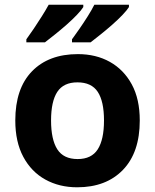

<svg xmlns="http://www.w3.org/2000/svg" viewBox="-20 -786 659 816"><path d="M574 -274Q574 -138 502.5 -64Q431 10 308 10Q232 10 172.5 -23Q113 -56 79 -119.5Q45 -183 45 -274Q45 -410 116 -483Q187 -556 311 -556Q388 -556 447 -523Q506 -490 540 -427.5Q574 -365 574 -274ZM197 -274Q197 -193 223.5 -151.5Q250 -110 310 -110Q369 -110 395.5 -151.5Q422 -193 422 -274Q422 -355 395.5 -395.5Q369 -436 309 -436Q250 -436 223.5 -395.5Q197 -355 197 -274ZM528 -756Q520 -743 501 -723Q482 -703 457 -681Q432 -659 407.5 -639.5Q383 -620 365 -606H286V-619Q300 -638 318 -664Q336 -690 353 -717Q370 -744 381 -766H528ZM334 -756Q326 -743 307 -723Q288 -703 263 -681Q238 -659 213.5 -639.5Q189 -620 171 -606H92V-619Q106 -638 123.5 -664Q141 -690 158 -717Q175 -744 187 -766H334Z"/></svg>

Font: Noto Sans Medefaidrin
Style: Bold
Weight: 700
Designer: Dalton Maag Ltd
Foundry: Dalton Maag Ltd
Version: Version 1.002; ttfautohint (v1.8.4.7-5d5b)